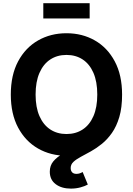

<svg xmlns="http://www.w3.org/2000/svg" viewBox="-20 -940 810 1171"><path d="M385.4 9.8Q289 9.8 212.1 -34.2Q135.1 -78.2 90.5 -161.7Q45.9 -245.1 45.9 -363.3Q45.9 -482.2 90.5 -565.8Q135.1 -649.4 212.1 -693.3Q289 -737.3 385.4 -737.3Q481.9 -737.3 558.6 -693.3Q635.3 -649.4 679.9 -565.8Q724.6 -482.2 724.6 -363.3Q724.6 -244.9 679.9 -161.4Q635.3 -77.9 558.6 -34.1Q481.9 9.8 385.4 9.8ZM385.4 -122.6Q442 -122.6 484.2 -150.3Q526.4 -177.9 549.9 -231.7Q573.3 -285.5 573.3 -363.3Q573.3 -441.7 549.9 -495.7Q526.4 -549.6 484.2 -577.3Q442 -605 385.4 -605Q329 -605 286.7 -577.2Q244.3 -549.4 220.7 -495.4Q197.1 -441.5 197.1 -363.3Q197.1 -285.5 220.7 -231.9Q244.3 -178.2 286.7 -150.4Q329 -122.6 385.4 -122.6ZM412.4 210.3Q355.6 210.3 319.6 183.2Q283.7 156.2 283.7 107.1Q283.7 69.8 305.3 44Q326.9 18.2 362.5 -1.9Q398 -22 440.7 -42Q483.4 -62 525.9 -87.3Q568.3 -112.5 603.9 -148.5Q639.5 -184.5 661.1 -236.7Q682.7 -288.8 682.7 -363.3H724.6Q724.6 -283.5 707.7 -226.3Q690.7 -169.1 662.7 -129.3Q634.6 -89.4 601.4 -62.6Q568.1 -35.7 534.6 -17.1Q501 1.5 473 16.4Q445 31.4 428 47.1Q411.1 62.9 411.1 84.5Q411.1 101.2 419.9 110.8Q428.7 120.4 446.3 120.4Q457.1 120.4 466.4 117.2Q475.6 114 484.1 109.1L515.6 185.6Q497.5 195.7 470.1 203Q442.7 210.3 412.4 210.3ZM526.8 -920.5V-827.4H244.1V-920.5Z"/></svg>

Font: Inter Variable LoSnoCo
Style: Regular
Weight: 400
Designer: Rasmus Andersson
Foundry: rsms
Version: Version 4.000;git-a52131595; featfreeze: case,dlig,ss01,ss02